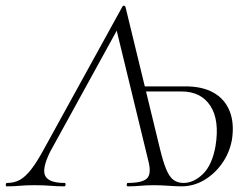

<svg xmlns="http://www.w3.org/2000/svg" viewBox="-55 -658 875 678"><path d="M-32 0Q-35 0 -34.5 -6Q-34 -12 -30 -12Q-5 -12 14.5 -22.5Q34 -33 54.5 -59Q75 -85 101 -133L378 -636Q380 -639 383.5 -637.5Q387 -636 388 -634L509 -136Q521 -86 532.5 -59Q544 -32 558.5 -22Q573 -12 593 -12Q629 -12 661.5 -43.5Q694 -75 706 -142Q721 -233 688 -284Q655 -335 586 -335H434L435 -353H600Q660 -353 699.5 -330.5Q739 -308 756 -265.5Q773 -223 764 -164Q755 -117 728.5 -80Q702 -43 665 -21.5Q628 0 586 0Q570 0 540.5 -2Q511 -4 489 -4Q462 -4 441 -2Q420 0 396 0Q392 0 392.5 -6Q393 -12 396 -12Q447 -12 463.5 -27.5Q480 -43 470 -85L351 -575L370 -573L122 -122Q92 -61 105 -36.5Q118 -12 173 -12Q177 -12 176.5 -6Q176 0 172 0Q145 0 123 -2Q101 -4 67 -4Q34 -4 15 -2Q-4 0 -32 0Z"/></svg>

Font: Cormorant Garamond Light
Style: Italic
Weight: 300
Italic angle: -10°
Designer: Christian Thalmann (Catharsis Fonts)
Foundry: Catharsis Fonts
Version: Version 4.001